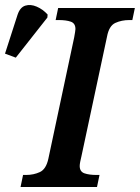

<svg xmlns="http://www.w3.org/2000/svg" viewBox="-103 -746 558 766"><path d="M-21 0 -11 -48H1Q31 -48 56 -59.5Q81 -71 90 -113L193 -597Q195 -609 196.5 -617.5Q198 -626 198 -630Q198 -653 179.5 -659.5Q161 -666 131 -666H119L129 -714H435L425 -666H413Q382 -666 357 -654.5Q332 -643 324 -600L222 -123Q219 -111 217 -100.5Q215 -90 215 -84Q215 -61 234 -54.5Q253 -48 282 -48H294L284 0ZM-40 -516 -83 -532 -33 -687Q-23 -717 -2 -723.5Q19 -730 43.5 -719.5Q68 -709 87 -688L86 -676Z"/></svg>

Font: Noto Serif SemiCondensed SemiBold
Style: Italic
Weight: 600
Width: 4
Italic angle: -12°
Designer: Monotype Design Team
Foundry: Monotype Imaging Inc.
Version: Version 2.014; ttfautohint (v1.8.4.7-5d5b)